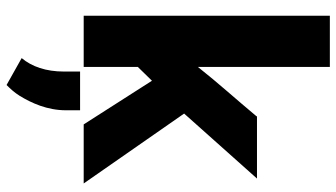

<svg xmlns="http://www.w3.org/2000/svg" viewBox="-240 -550 1025 585"><g transform="rotate(90 272.5 -257.5)"><path d="M28 0H184V-165L226 -208L359 0H539L326 -306L524 -528H335L333 -525C284 -466 233 -410 184 -348V-750H28ZM157 189 239 235C251 223 262 211 272 195C294 159 316 111 316 54V11H198V60C198 115 183 158 157 189Z"/></g></svg>

Font: Asimov Pro
Style: Blk
Weight: 900
Designer: Google
Version: Version 2.000980; 2014